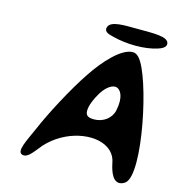

<svg xmlns="http://www.w3.org/2000/svg" viewBox="-142 -1135 1226 1290"><g transform="rotate(15 471.0 -490.0)"><path d="M129 12C167 20 201 -36 241 -83C366 -220 563 -252 662 -187C694 -166 716 -136 724 -95C737 -30 764 44 824 22C831 19 838 16 844 11C946 -69 807 -724 708 -826C698 -836 686 -847 665 -847C588 -847 483 -734 407 -619C326 -499 223 -305 169 -178C131 -90 78 2 129 12ZM620 -591C648 -584 680 -539 659 -441C647 -383 593 -343 529 -343C478 -343 462 -361 473 -415C477 -435 487 -460 501 -488C546 -579 596 -597 620 -591ZM821 -914C835 -919 881 -932 873 -966C863 -1008 770 -1006 660 -1006C570 -1006 463 -1014 452 -960C445 -926 487 -919 511 -913C608 -887 736 -886 821 -914Z"/></g></svg>

Font: Venom Sans
Style: BdObl
Weight: 700
Version: Version 1.001